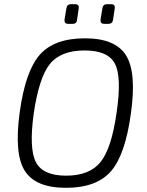

<svg xmlns="http://www.w3.org/2000/svg" viewBox="-20 -885 704 917"><path d="M319 -865H339Q359 -865 356 -845L348 -791Q347 -771 327 -771H306Q287 -771 288 -790L297 -845Q300 -865 319 -865ZM491 -865H511Q531 -865 528 -845L520 -791Q517 -771 498 -771H478Q459 -771 460 -790L469 -845Q472 -865 491 -865ZM386 -702Q531 -702 582 -620.5Q633 -539 605 -342Q578 -144 509 -66Q440 12 295 12Q150 12 98.5 -69Q47 -150 74 -348Q101 -545 170 -623.5Q239 -702 386 -702ZM384 -644Q270 -644 218 -579Q166 -514 141 -342Q118 -175 151.5 -110.5Q185 -46 296 -46Q408 -46 460.5 -111.5Q513 -177 537 -348Q562 -517 529 -580.5Q496 -644 384 -644Z"/></svg>

Font: Exo 2.0 Light
Style: Italic
Weight: 300
Italic angle: -8°
Designer: Natanael Gama
Version: Version 1.001;PS 001.001;hotconv 1.0.70;makeotf.lib2.5.58329